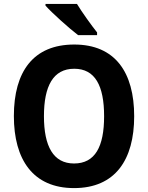

<svg xmlns="http://www.w3.org/2000/svg" viewBox="-20 -953 758 983"><path d="M374 -933H213V-924C246 -887 335 -807 380 -773H477V-787C449 -822 400 -890 374 -933ZM667 -358C667 -582 570 -725 360 -725C151 -725 51 -587 51 -359C51 -136 149 10 359 10C570 10 667 -135 667 -358ZM205 -358C205 -512 252 -601 360 -601C467 -601 513 -514 513 -358C513 -202 467 -116 359 -116C253 -116 205 -204 205 -358Z"/></svg>

Font: Noto Sans Khmer SemiCondensed
Style: Bold
Weight: 700
Width: 4
Designer: Danh Hong and the Monotype Design Team
Foundry: Monotype Imaging Inc.
Version: Version 2.004